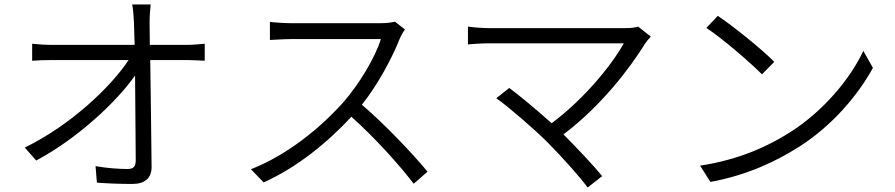

<svg xmlns="http://www.w3.org/2000/svg" viewBox="-20 -799 4010 860"><path d="M91 -138 142 -80C325 -177 503 -343 585 -461L588 -82C588 -55 580 -42 551 -42C513 -42 456 -46 408 -55L414 19C462 23 522 25 572 25C629 25 659 -1 659 -51C658 -175 655 -379 653 -530H817C841 -530 874 -528 897 -527V-603C877 -601 840 -598 815 -598H651L650 -699C650 -726 652 -753 655 -779H572C576 -760 578 -736 580 -699L583 -598H213C183 -598 154 -600 124 -603V-527C155 -529 181 -530 215 -530H556C476 -409 296 -238 91 -138Z M1794 -667 1749 -702C1734 -698 1709 -695 1679 -695C1642 -695 1324 -695 1287 -695C1256 -695 1200 -699 1189 -701V-620C1198 -620 1252 -624 1287 -624C1320 -624 1651 -624 1686 -624C1660 -539 1585 -417 1517 -340C1412 -223 1265 -104 1104 -41L1161 18C1312 -50 1446 -160 1554 -276C1657 -184 1766 -64 1833 24L1895 -30C1829 -110 1707 -239 1601 -330C1672 -419 1737 -540 1771 -627C1776 -639 1788 -660 1794 -667Z M2433 -161C2497 -96 2576 -9 2612 41L2677 -10C2637 -60 2564 -136 2504 -197C2673 -325 2799 -490 2871 -606C2877 -614 2885 -625 2895 -635L2838 -680C2825 -675 2804 -673 2779 -673C2680 -673 2224 -673 2175 -673C2140 -673 2103 -676 2076 -680V-600C2095 -602 2136 -605 2175 -605C2229 -605 2684 -605 2774 -605C2724 -514 2603 -361 2451 -247C2382 -309 2297 -379 2261 -405L2203 -359C2256 -322 2373 -221 2433 -161Z M3195 -728 3144 -674C3219 -624 3343 -517 3393 -466L3448 -522C3394 -577 3266 -681 3195 -728ZM3116 -57 3162 16C3334 -16 3460 -79 3560 -142C3709 -237 3823 -373 3890 -495L3847 -571C3790 -449 3670 -302 3518 -206C3424 -146 3293 -84 3116 -57Z"/></svg>

Font: Noto Sans CJK SC DemiLight
Style: Regular
Weight: 350
Designer: Ryoko NISHIZUKA 西塚涼子 (kana, bopomofo & ideographs); Paul D. Hunt (Latin, Greek & Cyrillic); Sandoll Communications 산돌커뮤니
Foundry: Adobe
Version: Version 2.004;hotconv 1.0.118;makeotfexe 2.5.65603